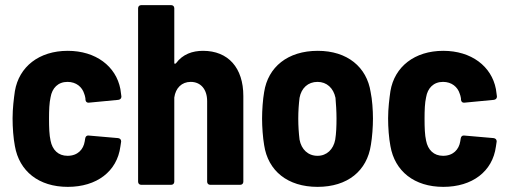

<svg xmlns="http://www.w3.org/2000/svg" viewBox="-20 -720 1976 748"><path d="M244 8C357 8 436 -52 449 -149L452 -169C452 -177 447 -181 440 -182L325 -192C318 -193 313 -188 312 -181L310 -169C305 -138 283 -113 243 -113C207 -113 184 -136 177 -172C172 -194 171 -223 171 -258C171 -290 172 -319 177 -341C183 -377 206 -401 243 -401C277 -401 300 -381 308 -355C310 -350 311 -346 312 -341C313 -338 313 -334 313 -331C314 -324 318 -320 324 -320C325 -320 325 -320 326 -320L441 -331C448 -332 453 -336 453 -344C452 -354 450 -364 449 -373C432 -462 353 -522 244 -522C132 -522 54 -460 38 -365C34 -337 29 -298 29 -259C29 -223 32 -182 38 -151C55 -53 131 8 244 8Z M771 -522C730 -522 692 -509 666 -474C662 -470 659 -471 659 -475V-688C659 -695 654 -700 647 -700H530C523 -700 518 -695 518 -688V-12C518 -5 523 0 530 0H647C654 0 659 -5 659 -12V-340C664 -377 688 -401 723 -401C762 -401 787 -372 787 -326V-12C787 -5 792 0 799 0H916C923 0 928 -5 928 -12V-346C928 -456 869 -522 771 -522Z M1217 8C1334 8 1410 -54 1425 -156C1430 -185 1433 -226 1433 -258C1433 -291 1430 -333 1424 -361C1409 -459 1333 -522 1218 -522C1101 -522 1024 -459 1009 -361C1004 -333 1001 -291 1001 -258C1001 -226 1004 -184 1009 -155C1024 -54 1101 8 1217 8ZM1217 -113C1180 -113 1154 -138 1147 -176C1144 -200 1142 -229 1142 -258C1142 -287 1144 -315 1147 -339C1154 -377 1180 -401 1217 -401C1253 -401 1279 -377 1287 -339C1289 -315 1291 -287 1291 -258C1291 -230 1290 -201 1286 -176C1279 -138 1253 -113 1217 -113Z M1707 8C1820 8 1899 -52 1912 -149L1915 -169C1915 -177 1910 -181 1903 -182L1788 -192C1781 -193 1776 -188 1775 -181L1773 -169C1768 -138 1746 -113 1706 -113C1670 -113 1647 -136 1640 -172C1635 -194 1634 -223 1634 -258C1634 -290 1635 -319 1640 -341C1646 -377 1669 -401 1706 -401C1740 -401 1763 -381 1771 -355C1773 -350 1774 -346 1775 -341C1776 -338 1776 -334 1776 -331C1777 -324 1781 -320 1787 -320C1788 -320 1788 -320 1789 -320L1904 -331C1911 -332 1916 -336 1916 -344C1915 -354 1913 -364 1912 -373C1895 -462 1816 -522 1707 -522C1595 -522 1517 -460 1501 -365C1497 -337 1492 -298 1492 -259C1492 -223 1495 -182 1501 -151C1518 -53 1594 8 1707 8Z"/></svg>

Font: Barlow Semi Condensed
Style: Bold
Weight: 700
Width: 4
Designer: Jeremy Tribby
Foundry: Tribby Type
Version: Version 1.422;hotconv 1.0.109;makeotfexe 2.5.65596